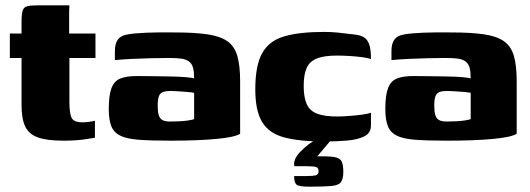

<svg xmlns="http://www.w3.org/2000/svg" viewBox="-20 -525 1992 722"><path d="M219 4Q157 4 123 -8Q89 -20 75 -49Q61 -78 61 -129V-307H17V-399H61V-442Q61 -471 65 -484.5Q69 -498 82.5 -501.5Q96 -505 124 -505H241Q241 -500 240.5 -494Q240 -488 240 -481V-399H339V-307H241V-142Q241 -102 248.5 -83.5Q256 -65 291 -65Q300 -65 315.5 -67Q331 -69 337 -71V-7Q330 -6 298 -1Q266 4 219 4Z M621 4Q547 4 501 0.5Q455 -3 431 -15.5Q407 -28 398 -52Q389 -76 389 -115Q389 -166 399 -193Q409 -220 432 -229.5Q455 -239 493 -239Q519 -239 552.5 -238.5Q586 -238 618.5 -237.5Q651 -237 676.5 -235Q702 -233 710 -230Q710 -255 706 -270Q702 -285 691 -293.5Q680 -302 662 -304.5Q644 -307 616 -307Q581 -307 545.5 -306Q510 -305 476.5 -303.5Q443 -302 412 -299V-332Q412 -361 423 -376Q434 -391 457 -395Q482 -400 530.5 -402Q579 -404 637 -403Q711 -403 759.5 -396Q808 -389 835 -370Q862 -351 872.5 -314.5Q883 -278 883 -219V-22Q863 -9 793.5 -2.5Q724 4 621 4ZM620 -68Q640 -68 657 -69Q674 -70 687.5 -72Q701 -74 710 -77V-176Q700 -178 681.5 -179.5Q663 -181 646 -182Q629 -183 621 -183Q604 -183 593 -179Q582 -175 577.5 -163Q573 -151 573 -127Q573 -105 577 -92Q581 -79 591 -73.5Q601 -68 620 -68Z M1199 7Q1105 7 1048 -8.5Q991 -24 965.5 -66.5Q940 -109 940 -189Q940 -278 965.5 -324.5Q991 -371 1048 -388Q1105 -405 1199 -405Q1225 -405 1250.5 -402.5Q1276 -400 1314 -395Q1334 -393 1347.5 -385.5Q1361 -378 1368 -359Q1375 -340 1375 -303Q1364 -307 1341.5 -310Q1319 -313 1293.5 -314.5Q1268 -316 1247 -316Q1200 -316 1172.5 -305.5Q1145 -295 1133.5 -270Q1122 -245 1122 -202Q1122 -159 1133.5 -133.5Q1145 -108 1172.5 -97.5Q1200 -87 1247 -87Q1269 -87 1294.5 -89Q1320 -91 1342 -94Q1364 -97 1375 -101V-54Q1375 -25 1350.5 -12.5Q1326 0 1286.5 3.5Q1247 7 1199 7ZM1143 177Q1105 177 1095.5 169.5Q1086 162 1086 137Q1088 137 1098.5 137Q1109 137 1132 137Q1158 137 1168 134Q1178 131 1178 119Q1178 106 1168.5 103Q1159 100 1132 100H1087Q1087 100 1086 93.5Q1085 87 1089 75.5Q1093 64 1107 48Q1115 40 1123 32.5Q1131 25 1139.5 18.5Q1148 12 1157 6.5Q1166 1 1175 -1H1227L1173 63Q1216 62 1237 65.5Q1258 69 1264.5 81.5Q1271 94 1271 121Q1271 148 1262 160Q1253 172 1225.5 174.5Q1198 177 1143 177Z M1661 4Q1587 4 1541 0.5Q1495 -3 1471 -15.5Q1447 -28 1438 -52Q1429 -76 1429 -115Q1429 -166 1439 -193Q1449 -220 1472 -229.5Q1495 -239 1533 -239Q1559 -239 1592.5 -238.5Q1626 -238 1658.5 -237.5Q1691 -237 1716.5 -235Q1742 -233 1750 -230Q1750 -255 1746 -270Q1742 -285 1731 -293.5Q1720 -302 1702 -304.5Q1684 -307 1656 -307Q1621 -307 1585.5 -306Q1550 -305 1516.5 -303.5Q1483 -302 1452 -299V-332Q1452 -361 1463 -376Q1474 -391 1497 -395Q1522 -400 1570.5 -402Q1619 -404 1677 -403Q1751 -403 1799.5 -396Q1848 -389 1875 -370Q1902 -351 1912.5 -314.5Q1923 -278 1923 -219V-22Q1903 -9 1833.5 -2.5Q1764 4 1661 4ZM1660 -68Q1680 -68 1697 -69Q1714 -70 1727.5 -72Q1741 -74 1750 -77V-176Q1740 -178 1721.5 -179.5Q1703 -181 1686 -182Q1669 -183 1661 -183Q1644 -183 1633 -179Q1622 -175 1617.5 -163Q1613 -151 1613 -127Q1613 -105 1617 -92Q1621 -79 1631 -73.5Q1641 -68 1660 -68Z"/></svg>

Font: Genos ExtraBold
Style: Regular
Weight: 800
Designer: Robert E. Leuschke
Foundry: Robert E. Leuschke
Version: Version 1.010